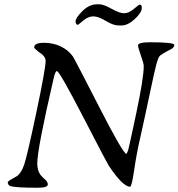

<svg xmlns="http://www.w3.org/2000/svg" viewBox="-20 -885 844 908"><path d="M439 -864.7H449.7Q469.7 -864.7 507.6 -843.5Q545.4 -822.3 566.9 -822.3Q588.4 -822.3 613 -842.8Q637.7 -863.3 639.2 -863.3Q650.4 -863.3 650.4 -851.1V-847.2Q650.4 -825.2 617.4 -794.9Q584.5 -764.6 554.2 -764.6H540Q516.1 -764.6 480.5 -786.1Q444.8 -807.6 421.1 -807.6Q397.5 -807.6 373.5 -787.6Q349.6 -767.6 349.1 -767.6Q337.4 -767.6 337.4 -783.9Q337.4 -800.3 369.6 -832.5Q401.9 -864.7 439 -864.7ZM141.6 -660.6Q141.6 -682.6 187 -682.6Q232.4 -682.6 267.8 -665.3Q303.2 -647.9 324.2 -618.7Q332 -607.9 447.3 -382.6Q562.5 -157.2 578.1 -157.2L585 -171.4Q588.9 -181.6 624.3 -348.9Q659.7 -516.1 659.7 -572.8Q659.7 -585 646.2 -622.8Q632.8 -660.6 632.8 -670.4Q632.8 -685.1 689.5 -685.1Q804.2 -685.1 804.2 -672.6Q804.2 -660.2 788.6 -652.3Q740.2 -627.4 733.9 -618.7Q727.5 -609.9 720 -583.3Q712.4 -556.6 686.8 -434.8Q661.1 -313 643.1 -233.4Q625 -153.8 614 -77.9Q603 -2 595.2 -2Q560.5 -2 493.7 -102.5Q486.3 -113.3 373.8 -331.1Q261.2 -548.8 249 -548.8Q241.7 -548.8 234.4 -517.6Q156.2 -180.2 156.2 -112.3Q156.2 -79.1 171.4 -58.1L183.6 -44.9L196.8 -32.7Q206.1 -22 206.1 -12.7Q206.1 2.9 159.7 2.9Q56.6 2.9 30.8 -4.4Q16.6 -8.3 16.6 -24.9L27.8 -33.7L61 -52.7Q81.1 -67.4 94.7 -107.4Q108.4 -147.5 152.1 -354Q195.8 -560.5 195.8 -598.1Q195.8 -612.8 178.7 -628.4L163.1 -639.2Q141.6 -656.7 141.6 -660.6Z"/></svg>

Font: Averia Serif Libre Light
Style: Italic
Weight: 300
Italic angle: -8.5°
Version: Version 1.002